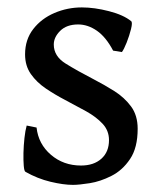

<svg xmlns="http://www.w3.org/2000/svg" viewBox="-20 -489 435 523"><path d="M355 -138.2Q355 -86.4 334.2 -55.7Q313.5 -24.9 283.4 -9.8Q253.4 5.4 224.4 10Q195.3 14.6 178.7 14.6Q152.8 14.6 117.4 6.1Q82 -2.4 49.3 -21Q45.9 -22.9 44.7 -37.4Q43.5 -51.8 43.9 -72.3Q44.4 -92.8 46.6 -113Q48.8 -133.3 52.7 -147L79.6 -141.6Q84.5 -96.7 118.7 -67.4Q152.8 -38.1 200.7 -38.1Q235.4 -38.1 256.1 -56.6Q276.9 -75.2 276.9 -107.4Q276.9 -133.3 259.3 -152.1Q241.7 -170.9 214.4 -186Q187 -201.2 157.2 -216.8Q129.9 -231 105 -247.8Q80.1 -264.6 64.2 -287.1Q48.3 -309.6 48.3 -340.8Q48.3 -381.3 70.6 -409.9Q92.8 -438.5 128.2 -453.6Q163.6 -468.8 203.1 -468.8Q237.3 -468.8 277.1 -458.5Q316.9 -448.2 337.4 -431.2Q341.3 -427.7 336.9 -409.9Q332.5 -392.1 325 -373Q317.4 -354 312 -347.2L288.1 -351.1Q268.6 -388.2 243.9 -405.3Q219.2 -422.4 192.9 -422.4Q161.6 -422.4 144 -405Q126.5 -387.7 126.5 -367.7Q126.5 -335.9 158.7 -315.9Q190.9 -295.9 235.4 -272.9Q263.7 -258.3 291.3 -241Q318.8 -223.6 336.9 -199.2Q355 -174.8 355 -138.2Z"/></svg>

Font: Gentium Book Plus
Style: Regular
Weight: 400
Designer: Victor Gaultney, Annie Olsen, Iska Routamaa, Becca Hirsbrunner
Foundry: SIL International
Version: Version 6.101